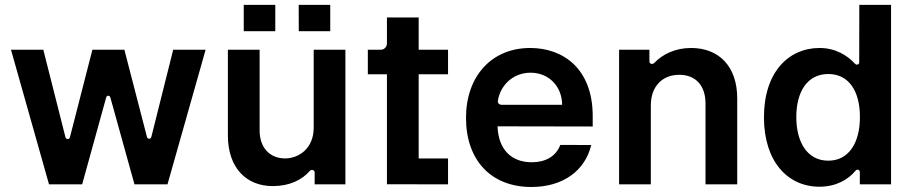

<svg xmlns="http://www.w3.org/2000/svg" viewBox="-20 -747 3703 778"><path d="M178.6 0H312.9L410.2 -351.9C412.6 -361.5 424.7 -361.5 427.2 -351.9L524.9 0H658.7L813.2 -545.5H681.8L593.4 -192.8C590.9 -182.2 577.8 -181.8 575.3 -192.8L484 -545.5H354.4L263.5 -191.4C261.4 -181.1 247.5 -180.8 245 -191.8L155.5 -545.5H24.5Z M967.7 -727.3V-620.7H1095.5V-727.3ZM1190.3 -727.3 1190.7 -620.7H1318.2V-727.3ZM1251.1 -229.4C1251.1 -146.3 1191.8 -105.1 1134.9 -105.1C1073.2 -105.1 1032 -148.8 1032 -218V-545.5H903.4V-198.2C903.4 -67.1 978 7.1 1085.2 7.1C1153.4 7.1 1203.5 -18.1 1235.4 -54.3C1242.5 -62.1 1255 -58.2 1255 -47.9V0H1379.6V-545.5H1251.1Z M1795.5 -446V-545.5H1676.5V-676.1H1547.9V-571.7C1547.9 -557.2 1537.3 -545.5 1523.1 -545.5H1470.5V-446H1547.9V-0.4L1795.5 0V-104.8H1676.5V-446Z M2128.2 -552.6C1971.9 -552.6 1868.3 -437.9 1868.3 -269.5C1868.3 -98.7 1968.8 10.7 2133.2 10.7C2260.3 10.7 2350.5 -54.3 2375.7 -159.4L2250.4 -159.8C2233 -113.6 2190.7 -89.5 2134.9 -89.5C2053.6 -89.5 1999.3 -139.6 1996.1 -235.1L2381.7 -234.4V-276.6C2381.7 -468.4 2262.4 -552.6 2128.2 -552.6ZM2257.8 -322.4H2012.4C2003.2 -322.4 1995.7 -329.5 1997.5 -339.1C2007.5 -401.6 2058.9 -452.4 2130 -452.4C2204.2 -452.4 2257.5 -396.7 2257.8 -322.4Z M2617.2 -319.6C2617.2 -398.4 2664.8 -443.9 2732.6 -443.9C2799 -443.9 2838.8 -400.2 2838.8 -327.4V0H2967.3V-347.3C2967.7 -478 2893.1 -552.6 2780.5 -552.6C2715.6 -552.6 2664.8 -527 2631.4 -492.2C2623.9 -484.4 2611.5 -487.9 2611.5 -498.6V-545.5H2488.6V0H2617.2Z M3300.4 9.6C3365.4 9.6 3415.8 -17.4 3447.4 -56.1C3453.5 -63.2 3464.1 -58.6 3464.1 -49.7V0H3590.6V-727.3H3462L3461.6 -494.3C3461.6 -485.1 3451 -481.9 3444.6 -488.6C3414.1 -522 3366.1 -552.6 3300.8 -552.6C3174.7 -552.6 3075.6 -453.8 3075.6 -272C3075.6 -92.3 3171.9 9.6 3300.4 9.6ZM3336.3 -95.9C3251.4 -95.9 3206.7 -170.5 3206.7 -272.7C3206.7 -374.3 3250.7 -447.1 3336.3 -447.1C3419 -447.1 3464.5 -378.6 3464.5 -272.7C3464.5 -166.9 3418.3 -95.9 3336.3 -95.9Z"/></svg>

Font: RA Gorm Semi Bold
Style: Regular
Weight: 600
Designer: Rasmus Andersson
Foundry: rsms
Version: Version 3.000;hotconv 1.0.109;makeotfexe 2.5.65596